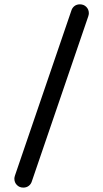

<svg xmlns="http://www.w3.org/2000/svg" viewBox="-20 -767 473 881"><path d="M45.9 52.7Q45.9 46.9 48.8 38.1L307.6 -718.8Q311.5 -731.4 321.8 -739.3Q332 -747.1 346.7 -747.1Q364.3 -747.1 376 -735.4Q387.7 -723.6 387.7 -706.1Q387.7 -700.2 384.8 -691.4L126 65.4Q122.1 78.1 111.8 85.9Q101.6 93.8 86.9 93.8Q69.3 93.8 57.6 82Q45.9 70.3 45.9 52.7Z"/></svg>

Font: jf-openhuninn-1.1
Style: Regular
Weight: 400
Designer: [Kosugi Maru]
      Designed by Motoya company      

      [Varela Round]
      Joe Prince(Latin component); Avraham Co
Foundry: justfont CO.,LTD.
Version: 1.1